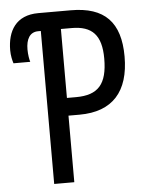

<svg xmlns="http://www.w3.org/2000/svg" viewBox="-52 -757 615 799"><g transform="rotate(-5 255.5 -357.0)"><path d="M142 0H226V-278H272C411 -278 480 -357 480 -503C480 -646 415 -714 274 -714H138C44 -714 8 -650 8 -570C8 -548 13 -527 17 -515H87C84 -524 80 -545 80 -567C80 -609 95 -639 131 -639H142ZM226 -352V-640H271C356 -640 395 -600 395 -502C395 -395 357 -352 264 -352Z"/></g></svg>

Font: Noto Sans UI Condensed
Style: Regular
Weight: 400
Width: 3
Designer: Monotype Design Team
Foundry: Monotype Imaging Inc.
Version: Version 1.901